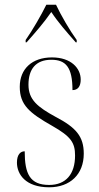

<svg xmlns="http://www.w3.org/2000/svg" viewBox="-20 -786 422 816"><path d="M89 -616V-606H93C133 -651 167 -690 198 -735C227 -691 263 -650 302 -606H306V-616C277 -656 239 -721 218 -766H177C155 -721 117 -656 89 -616ZM189 10C278 10 336 -45 336 -133C336 -206 303 -244 217 -289C140 -331 101 -362 101 -426C101 -492 132 -532 198 -532C260 -532 288 -500 288 -403C311 -403 323 -419 323 -448C323 -496 282 -542 201 -542C116 -542 64 -493 64 -417C64 -340 105 -306 202 -251C281 -206 299 -180 299 -125C299 -46 260 0 189 0C107 0 85 -47 85 -143C66 -143 52 -128 52 -95C52 -46 88 10 189 10Z"/></svg>

Font: Noto Serif Display SemiCondensed ExtraLight
Style: Regular
Weight: 200
Width: 4
Designer: Monotype Design Team
Foundry: Monotype Imaging Inc.
Version: Version 2.009